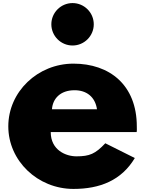

<svg xmlns="http://www.w3.org/2000/svg" viewBox="-20 -1207 945 1249"><path d="M452 -1187C376 -1187 314 -1125 314 -1049C314 -973 376 -911 452 -911C528 -911 590 -973 590 -1049C590 -1125 528 -1187 452 -1187ZM869 -348C871 -357 870 -373 870 -384C870 -655 692 -793 458 -793C225 -793 34 -610 34 -385C34 -161 225 22 458 22C629 22 770 -33 857 -179L665 -275C600 -206 563 -190 477 -190C409 -190 310 -230 310 -348ZM318 -496C323 -566 373 -620 465 -620C543 -620 599 -577 611 -496Z"/></svg>

Font: Poland Can Into
Style: BigWritings
Weight: 700
Foundry: Cannot Into Space Fonts
Version: Version 0.92